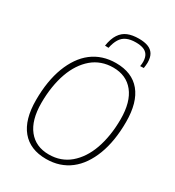

<svg xmlns="http://www.w3.org/2000/svg" viewBox="-214 -1033 1066 1167"><g transform="rotate(30 319.5 -449.0)"><path d="M290 9Q178 9 118.5 -62.5Q59 -134 59 -271Q59 -338 68.5 -396.5Q78 -455 96.5 -503.5Q115 -552 141.5 -590.5Q168 -629 202.5 -655.5Q237 -682 279 -695.5Q321 -709 369 -709Q482 -709 541 -637.5Q600 -566 600 -429Q600 -362 590.5 -303.5Q581 -245 562.5 -196.5Q544 -148 517.5 -109.5Q491 -71 456.5 -44.5Q422 -18 380.5 -4.5Q339 9 290 9ZM291 -23Q334 -23 370.5 -36Q407 -49 437 -74.5Q467 -100 490.5 -135.5Q514 -171 530 -216Q546 -261 554.5 -314.5Q563 -368 563 -427Q563 -548 511.5 -612.5Q460 -677 368 -677Q326 -677 289 -664Q252 -651 222 -625.5Q192 -600 168.5 -564.5Q145 -529 129 -484Q113 -439 104.5 -385.5Q96 -332 96 -273Q96 -152 147.5 -87.5Q199 -23 291 -23ZM415 -907Q454 -907 480 -897Q506 -887 519.5 -865Q533 -843 533 -806Q533 -796 531.5 -785.5Q530 -775 529 -767L504 -766Q506 -775 506.5 -783Q507 -791 507 -800Q506 -829 494.5 -846Q483 -863 462 -870.5Q441 -878 410 -878Q373 -878 347 -866.5Q321 -855 305.5 -830Q290 -805 282 -766L257 -767Q265 -819 285.5 -850Q306 -881 338 -894Q370 -907 415 -907Z"/></g></svg>

Font: Georama ExtraCondensed Thin ExtraLight
Style: Italic
Weight: 250
Italic angle: -9°
Version: Version 1.001